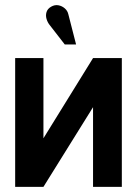

<svg xmlns="http://www.w3.org/2000/svg" viewBox="-20 -726 532 747"><path d="M246 -670Q243 -684 232 -693.5Q221 -703 207 -705.5Q193 -708 179 -700Q165 -692 161 -679Q157 -666 161 -652.5Q165 -639 173 -629L232 -553H276ZM149 -500H39V1H149L342 -309V1H454V-500H342L149 -188Z"/></svg>

Font: Advent Pro Expanded
Style: Bold
Weight: 700
Width: 7
Designer: VivaRado, Andreas Kalpakidis
Foundry: VivaRado, Andreas Kalpakidis
Version: Version 3.000